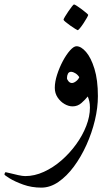

<svg xmlns="http://www.w3.org/2000/svg" viewBox="-74 -524 499 870"><path d="M369.6 -88.4Q369.6 -36.1 356 21Q342.3 78.1 317.9 132.3Q293.5 186.5 261 230.5Q228.5 274.4 190.9 300.3Q153.3 326.2 113.3 326.2Q69.3 326.2 31.2 312.5Q-6.8 298.8 -30.3 284.2Q-53.7 269.5 -53.7 267.1Q-53.7 263.7 -52 260Q-50.3 256.3 -48.3 256.3Q-45.4 256.3 -28.6 260.7Q-11.7 265.1 8.3 269.5Q28.3 273.9 40.5 273.9Q82.5 273.9 124.8 254.6Q167 235.4 204.3 202.9Q241.7 170.4 271 129.9Q300.3 89.4 316.9 46.4Q333.5 3.4 333.5 -36.1Q333.5 -53.7 330.6 -65.4Q327.6 -77.1 323.7 -86.9Q312.5 -72.8 295.2 -57.4Q277.8 -42 254.9 -42Q236.8 -42 218.3 -52.7Q199.7 -63.5 187 -82.5Q174.3 -101.6 174.3 -126Q174.3 -153.3 184.8 -185.8Q195.3 -218.3 210.9 -247.6Q226.6 -276.9 243.4 -295.7Q260.3 -314.5 272.5 -314.5Q293.5 -314.5 315.9 -288.6Q338.4 -262.7 354 -212.2Q369.6 -161.6 369.6 -88.4ZM285.2 -174.3Q277.8 -186 266.8 -192.4Q255.9 -198.7 249 -198.7Q238.3 -198.7 233.9 -190.2Q229.5 -181.6 229.5 -169.9Q229.5 -164.1 236.1 -156Q242.7 -147.9 252 -147.9Q260.3 -147.9 270.8 -156Q281.2 -164.1 285.2 -174.3ZM325.7 -456.5Q325.7 -454.1 319.6 -443.1Q313.5 -432.1 304.9 -419.2Q296.4 -406.2 288.6 -396.7Q280.8 -387.2 277.8 -387.2Q276.4 -387.2 266.4 -393.6Q256.3 -399.9 244.1 -408.4Q231.9 -417 222.9 -424.6Q213.9 -432.1 213.9 -434.6Q213.9 -437.5 220.2 -448.2Q226.6 -459 235.4 -471.9Q244.1 -484.9 251.7 -494.4Q259.3 -503.9 261.2 -503.9Q264.2 -503.9 274.4 -497.3Q284.7 -490.7 296.4 -481.9Q308.1 -473.1 316.9 -465.6Q325.7 -458 325.7 -456.5Z"/></svg>

Font: Scheherazade New Rohingya
Style: Regular
Weight: 400
Designer: SIL International
Foundry: SIL International
Version: Version 3.000 ; LngRng